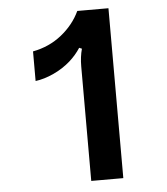

<svg xmlns="http://www.w3.org/2000/svg" viewBox="-54 -811 747 859"><g transform="rotate(-5 320.0 -381.5)"><path d="M321 -514Q321 -557 331 -593L319 -598Q299 -567 270 -541Q236 -511 193.5 -491.5Q151 -472 112 -467V-600Q186 -614 241.5 -658.5Q297 -703 325 -763H465V0H321Z"/></g></svg>

Font: Open Sauce Sans
Style: Bold
Weight: 700
Designer: Alfredo Marco Pradil
Foundry: Creative Sauce Fz LLC
Version: Version 1.477